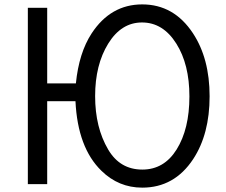

<svg xmlns="http://www.w3.org/2000/svg" viewBox="-20 -821 1040 882"><path d="M107.9 -785.2H196.8V-438H328.6Q342.8 -578.6 400.9 -667.5Q488.3 -800.8 633.3 -800.8Q778.8 -800.8 866.2 -668.5Q942.9 -552.2 942.9 -378.9Q942.9 -204.6 867.2 -89.8Q780.8 41 633.3 41Q524.9 41 445.8 -36.6Q336.9 -142.6 326.7 -356H196.8V24.9H107.9ZM632.3 -717.8Q537.1 -717.8 477.1 -620.6Q417 -523.4 417 -379.4Q417 -235.4 477.1 -133.8Q531.2 -42 633.8 -42Q733.4 -42 791 -133.8Q850.1 -228 850.1 -378.4Q850.1 -525.4 790 -620.6Q729 -717.8 632.3 -717.8Z"/></svg>

Font: BIZ UDPGothic
Style: Regular
Weight: 400
Designer: TypeBank Co., Ltd.
Foundry: Morisawa Inc.
Version: Version 1.051